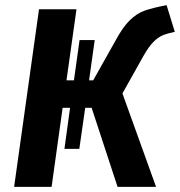

<svg xmlns="http://www.w3.org/2000/svg" viewBox="-20 -728 701 748"><path d="M457 -364 588 0H438L337 -308H312L289 -148H231L253 -308H224L181 0H35L132 -692H278L239 -415H268L290 -572H349L327 -415H343L429 -568Q458 -622 485 -648.5Q512 -675 542 -686Q572 -697 629 -708L661 -604Q632 -598 614 -590.5Q596 -583 578 -565Q560 -547 540 -512Z"/></svg>

Font: Fira Sans SemiBold
Style: Italic
Weight: 600
Italic angle: -8°
Designer: bBox Type GmbH & Carrois Corporate GbR & Edenspiekermann AG
Foundry: bBox Type GmbH & Carrois Corporate GbR & Edenspiekermann AG
Version: Version 4.301